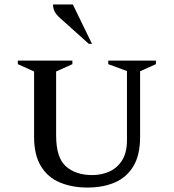

<svg xmlns="http://www.w3.org/2000/svg" viewBox="-20 -832 780 862"><path d="M373 10Q304 10 249.5 -12.5Q195 -35 164 -85.5Q133 -136 133 -219V-511L60 -544V-560H305V-544L232 -511V-224Q232 -124 276 -85Q320 -46 394 -46Q437 -46 472.5 -62.5Q508 -79 529 -113.5Q550 -148 550 -202V-513L466 -544V-560H680V-544L609 -512V-217Q609 -136 579 -86Q549 -36 496 -13Q443 10 373 10ZM379 -635 253 -748Q232 -766 225 -781Q218 -796 218 -812H307L393 -635Z"/></svg>

Font: Spectral SC Medium
Style: Regular
Weight: 500
Designer: Jean-Baptiste Levee
Foundry: Production Type
Version: Version 2.001